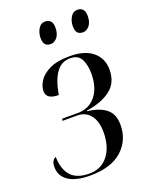

<svg xmlns="http://www.w3.org/2000/svg" viewBox="-141 -811 696 895"><g transform="rotate(-20 207.0 -363.5)"><path d="M149 10Q78 10 41.5 -15Q5 -40 5 -84Q5 -106 13 -116Q21 -126 27 -126Q29 -63 58.5 -31.5Q88 0 149 0Q208 0 242 -44Q276 -88 276 -159Q276 -214 252 -244Q228 -274 187 -274H114L116 -284H194Q249 -284 282.5 -324.5Q316 -365 316 -436Q316 -477 301.5 -506.5Q287 -536 246 -536Q203 -536 177 -499.5Q151 -463 139 -393Q78 -393 78 -434Q78 -458 94.5 -484Q111 -510 148.5 -528Q186 -546 248 -546Q323 -546 362.5 -512.5Q402 -479 402 -424Q402 -358 356 -324Q310 -290 237 -280V-277Q298 -270 330 -243.5Q362 -217 362 -165Q362 -88 307.5 -39Q253 10 149 10ZM346 -629Q329 -629 319.5 -638.5Q310 -648 310 -672Q310 -696 322 -716.5Q334 -737 356 -737Q372 -737 382 -727Q392 -717 392 -694Q392 -663 378 -646Q364 -629 346 -629ZM186 -629Q169 -629 159.5 -638.5Q150 -648 150 -672Q150 -696 162 -716.5Q174 -737 196 -737Q212 -737 222 -727Q232 -717 232 -695Q232 -663 218 -646Q204 -629 186 -629Z"/></g></svg>

Font: Noto Serif Display Condensed
Style: Italic
Weight: 400
Width: 3
Italic angle: -12°
Designer: Monotype Design Team
Foundry: Monotype Imaging Inc.
Version: Version 2.009